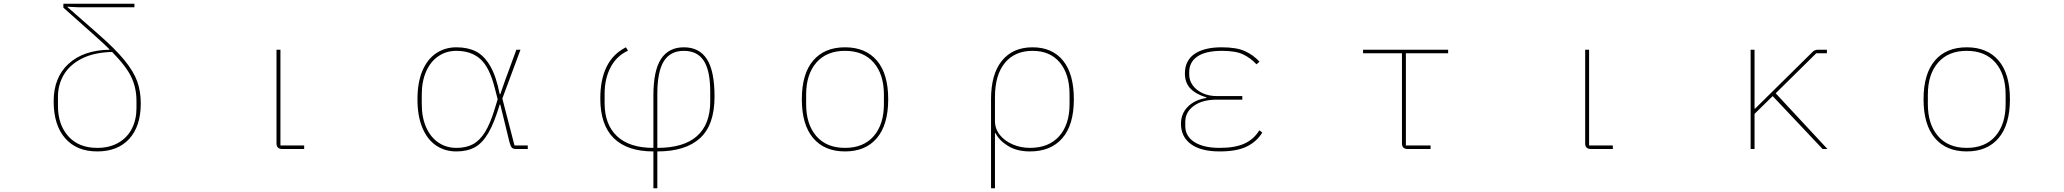

<svg xmlns="http://www.w3.org/2000/svg" viewBox="-20 -797 11040 1027"><path d="M267 -255Q267 -383 347 -456Q427 -529 566 -531V-533Q539 -560 492 -602L319 -756V-777H699V-758H402L340 -761V-760L503 -617Q597 -535 646.5 -474Q696 -413 714.5 -360Q733 -307 733 -244Q733 -122 671.5 -54.5Q610 13 500 13Q390 13 328.5 -57.5Q267 -128 267 -255ZM710 -219V-257Q710 -325 683.5 -382.5Q657 -440 580 -519Q484 -517 418.5 -484Q353 -451 321.5 -397.5Q290 -344 290 -280V-230Q290 -130 345.5 -68Q401 -6 500 -6Q566 -6 613.5 -33.5Q661 -61 685.5 -109Q710 -157 710 -219Z M1490 0Q1459 0 1459 -30V-531H1480V-19H1607V0Z M2213 -266Q2213 -356 2239.5 -418.5Q2266 -481 2313.5 -512.5Q2361 -544 2421 -544Q2482 -544 2525.5 -522Q2569 -500 2601.5 -445Q2634 -390 2653 -293H2656L2680 -362L2742 -531H2764L2667 -270L2732 -19H2803V0H2741Q2725 0 2718 -7Q2711 -14 2705 -37L2656 -238H2653Q2624 -140 2592 -85.5Q2560 -31 2519.5 -9Q2479 13 2421 13Q2360 13 2313 -18.5Q2266 -50 2239.5 -113Q2213 -176 2213 -266ZM2627 -217 2642 -266 2626 -328Q2598 -438 2549 -481.5Q2500 -525 2421 -525Q2367 -525 2325 -496.5Q2283 -468 2259.5 -415Q2236 -362 2236 -291V-240Q2236 -169 2259.5 -116Q2283 -63 2325 -34.5Q2367 -6 2421 -6Q2474 -6 2510.5 -26Q2547 -46 2575 -91.5Q2603 -137 2627 -217Z M3475 13Q3335 13 3263 -58Q3191 -129 3191 -270Q3191 -475 3328 -544L3339 -526Q3277 -497 3245.5 -436Q3214 -375 3214 -295V-245Q3214 -131 3280.5 -68.5Q3347 -6 3475 -6V-285Q3475 -420 3516 -482Q3557 -544 3638 -544Q3720 -544 3761 -481Q3802 -418 3802 -280Q3802 -129 3724.5 -58Q3647 13 3496 13V210H3475ZM3496 -6Q3637 -6 3708 -69Q3779 -132 3779 -255V-306Q3779 -419 3744.5 -472Q3710 -525 3638 -525Q3565 -525 3530.5 -469Q3496 -413 3496 -295Z M4269 -266Q4269 -402 4329.5 -473Q4390 -544 4500 -544Q4610 -544 4670.5 -473Q4731 -402 4731 -266Q4731 -130 4670.5 -58.5Q4610 13 4500 13Q4390 13 4329.5 -58.5Q4269 -130 4269 -266ZM4708 -240V-291Q4708 -399 4653.5 -462Q4599 -525 4500 -525Q4401 -525 4346.5 -462Q4292 -399 4292 -291V-240Q4292 -132 4346.5 -69Q4401 -6 4500 -6Q4599 -6 4653.5 -69Q4708 -132 4708 -240Z M5281 -266Q5281 -401 5339.5 -472.5Q5398 -544 5503 -544Q5608 -544 5666 -473Q5724 -402 5724 -266Q5724 -129 5662.5 -58Q5601 13 5489 13Q5420 13 5372.5 -16Q5325 -45 5305 -85H5302V210H5281ZM5701 -240V-291Q5701 -400 5649 -462.5Q5597 -525 5503 -525Q5408 -525 5355 -460.5Q5302 -396 5302 -278V-150Q5302 -108 5328 -75.5Q5354 -43 5397 -24.5Q5440 -6 5489 -6Q5590 -6 5645.5 -68.5Q5701 -131 5701 -240Z M6297 -135Q6297 -189 6333.5 -226Q6370 -263 6433 -273V-276Q6377 -293 6347.5 -323.5Q6318 -354 6318 -404Q6318 -473 6369.5 -508.5Q6421 -544 6515 -544Q6594 -544 6639 -523.5Q6684 -503 6717 -467L6701 -453Q6669 -487 6629.5 -506Q6590 -525 6516 -525Q6429 -525 6385 -495Q6341 -465 6341 -411V-398Q6341 -367 6360 -340.5Q6379 -314 6413 -298.5Q6447 -283 6490 -283H6625V-264H6489Q6412 -264 6366 -231Q6320 -198 6320 -145V-123Q6320 -68 6369 -37Q6418 -6 6504 -6Q6586 -6 6636.5 -29Q6687 -52 6716 -100L6732 -88Q6702 -39 6648.5 -13Q6595 13 6504 13Q6404 13 6350.5 -26Q6297 -65 6297 -135Z M7510 0Q7479 0 7479 -30V-512H7271V-531H7726V-512H7500V-19H7632V0Z M8490 0Q8459 0 8459 -30V-531H8480V-19H8607V0Z M9344 0V-531H9365V-216H9368L9678 -522Q9689 -531 9704 -531H9752V-512H9695L9478 -298L9755 0H9729L9462 -283L9365 -188V0Z M10269 -266Q10269 -402 10329.5 -473Q10390 -544 10500 -544Q10610 -544 10670.5 -473Q10731 -402 10731 -266Q10731 -130 10670.5 -58.5Q10610 13 10500 13Q10390 13 10329.5 -58.5Q10269 -130 10269 -266ZM10708 -240V-291Q10708 -399 10653.5 -462Q10599 -525 10500 -525Q10401 -525 10346.5 -462Q10292 -399 10292 -291V-240Q10292 -132 10346.5 -69Q10401 -6 10500 -6Q10599 -6 10653.5 -69Q10708 -132 10708 -240Z"/></svg>

Font: IBM Plex Sans JP Thin
Style: Regular
Weight: 100
Designer: Mike Abbink; Paul van der Laan; Pieter van Rosmalen; Wujin Sim; Yejin Wi; Jinhee Kim; Boomi Park; Yona Kim; Kichan Ma
Foundry: Sandoll Inc.
Version: Version 1.001